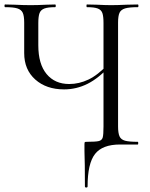

<svg xmlns="http://www.w3.org/2000/svg" viewBox="-24 -645 671 857"><path d="M353 29V0Q353 -9 354.5 -10.5Q356 -12 363 -12Q404 -12 417.5 -15.5Q431 -19 434.5 -31.5Q438 -44 438 -81V-542Q438 -572 433 -586.5Q428 -601 412.5 -607Q397 -613 364 -613Q362 -613 362 -619Q362 -625 364 -625L408 -624Q448 -622 472 -622Q499 -622 541 -624L591 -625Q594 -625 594 -619Q594 -613 591 -613Q553 -613 534.5 -607.5Q516 -602 509.5 -588Q503 -574 503 -544V-81Q503 -51 509.5 -36.5Q516 -22 534 -17Q552 -12 591 -12Q593 -12 593 -6Q593 0 591 0H512Q433 0 400 42.5Q367 85 367 187Q367 192 361 192Q355 192 355 187Q355 79 353 29ZM84 -408V-544Q84 -574 77.5 -588Q71 -602 53.5 -607.5Q36 -613 -1 -613Q-4 -613 -4 -619Q-4 -625 -1 -625L41 -624Q81 -622 113 -622Q143 -622 183 -624L222 -625Q225 -625 225 -619Q225 -613 222 -613Q190 -613 174 -607Q158 -601 152.5 -586.5Q147 -572 147 -542V-443Q147 -359 184 -314.5Q221 -270 285 -270Q329 -270 371 -290Q413 -310 459 -359L468 -352Q417 -296 367 -271Q317 -246 262 -246Q183 -246 133.5 -290Q84 -334 84 -408Z"/></svg>

Font: Cormorant
Style: Regular
Weight: 400
Designer: Christian Thalmann (Catharsis Fonts)
Foundry: Catharsis Fonts
Version: Version 4.000